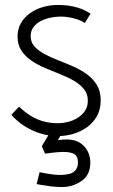

<svg xmlns="http://www.w3.org/2000/svg" viewBox="-20 -532 457 776"><path d="M240 -10H190L149 59L162 89Q176 87 189 85.5Q202 84 214 83Q226 82 237 82Q263 82 279 90Q295 98 295 124Q295 144 285.5 155.5Q276 167 260 171Q244 175 224 175Q211 175 197 173.5Q183 172 169 169.5Q155 167 140 164L128 212Q129 212 145 215Q161 218 184 221Q207 224 230 224Q274 224 309.5 199.5Q345 175 345 126Q345 84 317.5 56.5Q290 29 240 32Q233 33 226.5 33Q220 33 214 34ZM323 -439 346 -477Q322 -492 299 -499.5Q276 -507 255 -509.5Q234 -512 214 -512Q184 -512 155 -504Q126 -496 102.5 -479.5Q79 -463 65 -439.5Q51 -416 51 -384Q51 -351 66.5 -327.5Q82 -304 107 -287Q132 -270 162.5 -257Q193 -244 223.5 -232Q254 -220 279 -205.5Q304 -191 319.5 -171.5Q335 -152 335 -125Q335 -101 323.5 -84Q312 -67 293.5 -55.5Q275 -44 254 -39Q233 -34 214 -34Q183 -34 155.5 -41.5Q128 -49 104 -64Q80 -79 57 -101L26 -68Q61 -28 111 -5Q161 18 214 18Q246 18 276.5 9Q307 0 332 -18Q357 -36 372 -63Q387 -90 387 -126Q387 -163 371.5 -188.5Q356 -214 331 -232Q306 -250 275.5 -263.5Q245 -277 215 -288.5Q185 -300 160 -313.5Q135 -327 119.5 -344Q104 -361 104 -386Q104 -407 115 -422Q126 -437 144 -446.5Q162 -456 183.5 -460.5Q205 -465 225 -465Q242 -465 259.5 -462Q277 -459 293.5 -453.5Q310 -448 323 -439Z"/></svg>

Font: Advent Pro
Style: Regular
Weight: 400
Designer: VivaRado, Andreas Kalpakidis
Foundry: VivaRado, Andreas Kalpakidis
Version: Version 3.000